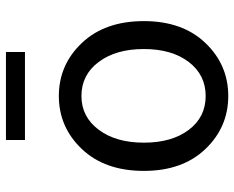

<svg xmlns="http://www.w3.org/2000/svg" viewBox="-91 -684 788 646"><g transform="rotate(-90 303.0 -361.0)"><path d="M51 -271Q51 -402 124.5 -479.5Q198 -557 303 -557Q408 -557 481.5 -479.5Q555 -402 555 -271Q555 -141 481.5 -64Q408 13 303 13Q198 13 124.5 -64Q51 -141 51 -271ZM303 -481Q233 -481 189.5 -423Q146 -365 146 -271Q146 -177 189 -120Q232 -63 303 -63Q374 -63 417.5 -120Q461 -177 461 -271Q461 -365 417.5 -423Q374 -481 303 -481ZM155 -671V-735H451V-671Z"/></g></svg>

Font: Noto Sans SC
Style: Regular
Weight: 400
Designer: Ryoko NISHIZUKA  (kana, bopomofo & ideographs); Paul D. Hunt (Latin, Greek & Cyrillic); Sandoll Communications , Soo-you
Foundry: Adobe
Version: Version 2.002;hotconv 1.0.116;makeotfexe 2.5.65601